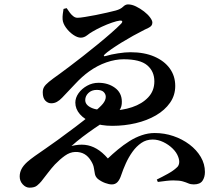

<svg xmlns="http://www.w3.org/2000/svg" viewBox="-20 -810 1040 890"><path d="M116.9 59.9Q99.5 59.9 85.4 44.6Q71.3 29.3 71.3 8.2Q71.3 -10 79.6 -26.3Q87.9 -42.5 106.5 -59.4Q120 -71.3 141.9 -87Q163.9 -102.7 191.4 -121.4Q218.9 -140.1 247.8 -161.3Q293.7 -194.9 331.2 -223.1Q368.7 -251.4 404.9 -281.1Q444 -312.9 457.2 -329.4Q470.3 -345.9 470.3 -361.1Q470.3 -373.7 460.6 -383.5Q450.8 -393.3 428.4 -393.3Q404.9 -393.3 390 -379.1Q375.1 -364.9 375.1 -346.1Q375.1 -323.7 403.2 -310.6Q431.2 -297.4 490.3 -297.4Q545.4 -297.4 592.1 -313.1Q638.8 -328.7 667.1 -358.9Q695.5 -389 695.5 -432.8Q695.5 -479.2 662.5 -507.3Q629.6 -535.3 552.9 -535.3Q515.1 -535.3 473.5 -521Q431.9 -506.7 392.5 -478.4Q360.2 -455.1 329.6 -422.1Q299 -389.1 267.9 -357Q255.9 -344.4 243.8 -337.8Q231.8 -331.2 217.6 -331.2Q201.9 -331.2 190 -343.6Q178.2 -356 178.2 -381.8Q178.2 -396.4 184.2 -406.6Q190.1 -416.9 206.8 -430.7Q223.5 -444.4 256.4 -467.6Q274.1 -480.5 302.6 -502Q331.2 -523.4 365 -550Q398.9 -576.7 432.6 -604.2Q466.4 -631.7 495.1 -656.9Q523.9 -682.2 542.2 -700.9Q548 -707.4 546.3 -711.4Q544.5 -715.4 535.7 -714.6Q522.2 -713 499.3 -705.2Q476.5 -697.4 452.1 -686.1Q427.7 -674.8 408.6 -663.3Q398.1 -657.6 383.9 -646.5Q369.8 -635.4 354.4 -635.4Q338.7 -635.4 319.3 -648.8Q300 -662.2 285.8 -681.9Q271.6 -701.6 270.2 -720.1Q269.4 -732.5 271.1 -745.5Q272.8 -758.5 274.5 -768.6L289 -772.3Q296.6 -760.5 304.5 -750.2Q312.5 -739.9 321 -733.8Q329.5 -727.6 339.5 -727.6Q350.7 -727.6 373.9 -731.4Q397 -735.3 423.9 -740.3Q450.8 -745.4 475.8 -751.4Q500.8 -757.3 516.7 -761.3Q539.2 -767.6 550.3 -778.6Q561.4 -789.6 573.3 -789.6Q591.1 -789.6 610.5 -780.1Q629.9 -770.6 647.6 -757Q665.2 -743.4 675.7 -729.1Q686.3 -714.9 686.3 -705.4Q686.3 -696.7 681.7 -690.9Q677 -685.2 668.8 -681.2Q660.6 -677.2 650 -672.2Q625.8 -660.1 597.3 -644.3Q568.9 -628.5 542.7 -612.4Q516.6 -596.3 496.1 -582Q475.5 -567.6 465.9 -558.5Q460.4 -553.2 461.7 -550.6Q463.1 -548 470.9 -550.5Q494.2 -557.8 527.2 -562.8Q560.2 -567.9 584.4 -567.9Q648.7 -567.9 695.2 -547.8Q741.7 -527.7 767 -492.7Q792.3 -457.7 792.3 -411.7Q792.3 -368 768.1 -333.6Q744 -299.2 702.8 -275.2Q661.6 -251.3 609.3 -239Q557.1 -226.7 500.6 -226.7Q448.8 -226.7 410.3 -241.3Q371.9 -256 350.5 -280.5Q329.2 -304.9 329.2 -334.4Q329.2 -356.8 344.1 -377.9Q359.1 -398.9 383.6 -412.5Q408.2 -426.2 436.6 -426.2Q480.6 -426.2 512.3 -403.4Q544.1 -380.6 544.8 -339.8Q545.5 -315.5 534.3 -299.8Q523.1 -284 507 -273.8Q490.9 -263.7 476.5 -254.6Q446.9 -235.5 418.5 -215.8Q390.1 -196.2 363.3 -176Q336.5 -155.9 311.3 -133.2Q345.4 -141.6 373.6 -138.6Q401.8 -135.6 428 -120.3Q454.3 -105 480 -75.4Q501.6 -96.2 526.9 -117.1Q552.1 -138 579.5 -155.4Q606.9 -172.9 636.9 -183.1Q666.8 -193.4 697.2 -193.4Q742.3 -193.4 783.6 -179.3Q824.9 -165.3 858.3 -140.2Q891.6 -115 910.8 -82.3Q929.9 -49.6 929.9 -12.6Q929.9 11.5 918.5 28.2Q907 44.8 878.2 44.8Q863.9 44.8 853.3 40.1Q842.7 35.4 827.4 30.9Q812.2 26.3 783.2 26.3Q770.2 26.3 752.5 28.2Q734.9 30 711.6 33.4L706.8 22.3Q730.8 10.6 757.7 -4.2Q784.5 -19 799.7 -33.8Q807.8 -40.2 810.2 -52.7Q812.6 -65.2 806.2 -82.6Q798.9 -103.2 780.2 -121.5Q761.5 -139.8 737 -151.5Q712.5 -163.2 687.7 -163.2Q658.2 -163.2 635.2 -147.4Q612.1 -131.5 594.2 -106.5Q576.3 -81.4 563.4 -52.9Q550.5 -24.4 542.4 0.2Q535.1 22.9 524.7 33.9Q514.4 44.9 498.3 44.9Q485.4 44.9 467.5 38.3Q449.7 31.8 433.9 19.7Q422.8 9.8 420.1 -2.8Q417.4 -15.4 415.3 -30.6Q413.3 -45.8 402.6 -63.2Q389.6 -85.4 371.2 -95.9Q352.8 -106.3 328.5 -105.6Q304.1 -104.8 280.9 -88.2Q257.7 -71.6 234.7 -47.8Q218.5 -30.2 202.8 -9.6Q187.1 10.9 171.4 30.9Q163.8 40.1 152 50Q140.3 59.9 116.9 59.9Z"/></svg>

Font: Noto Serif KR ExtraLight
Style: Regular
Weight: 200
Designer: Ryoko NISHIZUKA 西塚涼子 (kana & ideographs); Frank Grießhammer (Latin, Greek & Cyrillic); Wenlong ZHANG 张文龙 (bopomofo); San
Foundry: Adobe
Version: Version 2.002-H1;hotconv 1.1.0;makeotfexe 2.6.0